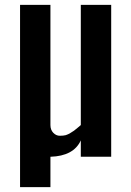

<svg xmlns="http://www.w3.org/2000/svg" viewBox="-20 -645 540 790"><path d="M187.5 125H62.5V-625H187.5V-130.4Q187.5 -110.8 199.2 -98.6Q210.9 -86.4 226.1 -86.4Q240.7 -86.4 250.5 -88.9Q259.8 -91.8 269.5 -97.7Q279.3 -103.5 284.7 -107.4Q290 -111.3 299.8 -119.6Q309.6 -128.4 312.5 -130.4V-625H437.5V0H312.5V-67.4Q283.2 -2.9 187.5 0Z"/></svg>

Font: Oswald
Style: Book
Weight: 400
Designer: vernon adams
Foundry: vernon adams
Version: Version 1.000